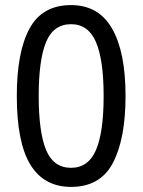

<svg xmlns="http://www.w3.org/2000/svg" viewBox="-20 -722 560 754"><path d="M473 -345Q473 -177 423.5 -82.5Q374 12 259 12Q153 12 99.5 -75Q46 -162 46 -345Q46 -518 96 -610Q146 -702 259 -702Q367 -702 420 -610Q473 -518 473 -345ZM132 -345Q132 -203 161 -133Q190 -63 259 -63Q327 -63 357 -133Q387 -203 387 -345Q387 -486 357 -556.5Q327 -627 259 -627Q190 -627 161 -557Q132 -487 132 -345Z"/></svg>

Font: Noto Sans Kannada SemiCondensed
Style: Regular
Weight: 400
Width: 4
Designer: Jelle Bosma - Monotype Design Team
Foundry: Monotype Imaging Inc.
Version: Version 2.005; ttfautohint (v1.8.4.7-5d5b)